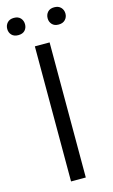

<svg xmlns="http://www.w3.org/2000/svg" viewBox="-150 -927 572 976"><g transform="rotate(-15 136.0 -439.0)"><path d="M173.8 -710.9V0H96.2V-710.9ZM-16.6 -832.5Q-16.6 -851.6 -4.4 -865Q7.8 -878.4 30.3 -878.4Q53.2 -878.4 65.2 -865Q77.1 -851.6 77.1 -832.5Q77.1 -813.5 65.2 -800.5Q53.2 -787.6 30.3 -787.6Q7.8 -787.6 -4.4 -800.5Q-16.6 -813.5 -16.6 -832.5ZM195.8 -831.5Q195.8 -851.1 207.8 -864.3Q219.7 -877.4 242.2 -877.4Q264.6 -877.4 277.1 -864.3Q289.6 -851.1 289.6 -831.5Q289.6 -813 277.1 -799.8Q264.6 -786.6 242.2 -786.6Q219.7 -786.6 207.8 -799.8Q195.8 -813 195.8 -831.5Z"/></g></svg>

Font: Vazirmatn RD FD Light
Style: Regular
Weight: 300
Designer: Saber Rastikerdar
Foundry: Saber Rastikerdar
Version: Version 33.003